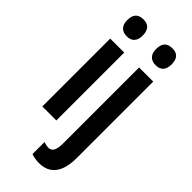

<svg xmlns="http://www.w3.org/2000/svg" viewBox="-312 -800 1086 1086"><g transform="rotate(45 231.5 -256.5)"><path d="M170 -543V0H58V-543ZM115 -753Q146 -753 161 -735.5Q176 -718 176 -685Q176 -652 160.5 -635Q145 -618 115 -618Q85 -618 68.5 -635Q52 -652 52 -685Q52 -719 67.5 -736Q83 -753 115 -753ZM271 240Q255 240 239.5 237.5Q224 235 209 230V133Q219 137 229 139Q239 141 247 141Q269 141 279 122Q289 103 289 64V-543H402V68Q402 127 386.5 165Q371 203 342 221.5Q313 240 271 240ZM283 -685Q283 -719 298.5 -736Q314 -753 346 -753Q378 -753 392.5 -735.5Q407 -718 407 -685Q407 -652 391.5 -635Q376 -618 346 -618Q316 -618 299.5 -635Q283 -652 283 -685Z"/></g></svg>

Font: Noto Sans Display ExtraCondensed SemiBold
Style: Regular
Weight: 600
Width: 2
Designer: Monotype Design Team
Foundry: Monotype Imaging Inc.
Version: Version 2.003